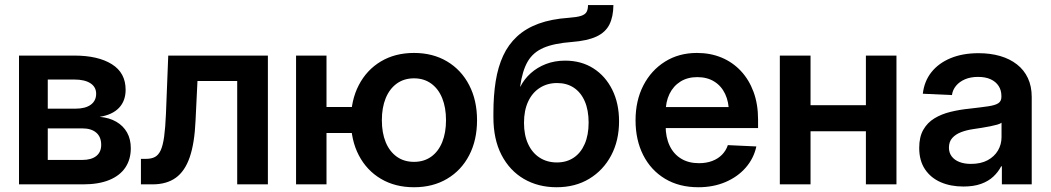

<svg xmlns="http://www.w3.org/2000/svg" viewBox="-20 -748 4263 779"><path d="M57.1 0V-522.5H281.7Q377.9 -522.5 433.8 -487.5Q489.7 -452.6 489.7 -383.8Q489.7 -338.9 462.9 -310.5Q436 -282.2 384.3 -273.9Q423.8 -270.5 452.1 -253.9Q480.5 -237.3 495.6 -210.2Q510.7 -183.1 510.7 -146.5Q510.7 -101.6 488.8 -68.6Q466.8 -35.6 423.6 -17.8Q380.4 0 316.9 0ZM173.8 -99.1H314Q350.6 -99.1 370.6 -115Q390.6 -130.9 390.6 -160.2Q390.6 -192.4 370.6 -209.7Q350.6 -227.1 314 -227.1H173.8ZM173.8 -307.1H286.1Q326.2 -307.1 348.1 -323Q370.1 -338.9 370.1 -367.7Q370.1 -395 346.9 -410.2Q323.7 -425.3 281.7 -425.3H173.8Z M551.8 0V-103.5H572.8Q594.2 -103.5 608.6 -111.1Q623 -118.7 632.1 -138.4Q641.1 -158.2 646 -193.8Q650.9 -229.5 653.3 -286.1L662.6 -522.5H1066.9V0H942.4V-419.4H781.2L773.4 -259.3Q769.5 -168 750 -110.8Q730.5 -53.7 693.4 -26.9Q656.2 0 598.6 0Z M1181.2 0V-522.5H1304.7V0ZM1272 -208.5V-314H1449.7V-208.5ZM1659.7 11.7Q1583 11.7 1525.4 -22.5Q1467.8 -56.6 1435.8 -117.9Q1403.8 -179.2 1403.8 -260.3Q1403.8 -341.3 1435.8 -402.8Q1467.8 -464.4 1525.4 -498.8Q1583 -533.2 1659.7 -533.2Q1736.3 -533.2 1793.9 -498.8Q1851.6 -464.4 1883.5 -402.8Q1915.5 -341.3 1915.5 -260.3Q1915.5 -179.2 1883.5 -117.9Q1851.6 -56.6 1793.9 -22.5Q1736.3 11.7 1659.7 11.7ZM1659.7 -91.3Q1700.2 -91.3 1729.5 -112.3Q1758.8 -133.3 1774.2 -171.4Q1789.6 -209.5 1789.6 -260.3Q1789.6 -311.5 1774.2 -349.6Q1758.8 -387.7 1729.5 -408.9Q1700.2 -430.2 1659.7 -430.2Q1619.1 -430.2 1589.8 -408.9Q1560.5 -387.7 1544.9 -349.6Q1529.3 -311.5 1529.3 -260.3Q1529.3 -209 1544.9 -171.1Q1560.5 -133.3 1589.8 -112.3Q1619.1 -91.3 1659.7 -91.3Z M2238.3 11.7Q2163.6 11.7 2105.7 -22Q2047.9 -55.7 2014.9 -119.1Q1981.9 -182.6 1981.9 -272.5V-289.6Q1981.9 -360.4 1991.2 -418.5Q2000.5 -476.6 2021.5 -522Q2042.5 -567.4 2077.9 -600.1Q2113.3 -632.8 2165 -651.9Q2216.8 -670.9 2287.6 -675.8Q2320.8 -678.2 2337.4 -683.6Q2354 -689 2359.9 -699.5Q2365.7 -710 2365.7 -727.5H2468.8Q2468.3 -679.7 2452.4 -648.2Q2436.5 -616.7 2399.7 -599.6Q2362.8 -582.5 2299.3 -577.6Q2228 -572.3 2185.3 -554Q2142.6 -535.6 2120.8 -498Q2099.1 -460.4 2090.3 -396.5H2091.3Q2106.9 -427.2 2133.3 -450.9Q2159.7 -474.6 2195.1 -488.3Q2230.5 -502 2272.9 -502Q2338.4 -502 2387.5 -470.7Q2436.5 -439.5 2464.1 -384Q2491.7 -328.6 2491.7 -255.9Q2491.7 -177.7 2459.7 -117.4Q2427.7 -57.1 2370.8 -22.7Q2314 11.7 2238.3 11.7ZM2239.3 -88.9Q2278.8 -88.9 2307.6 -108.2Q2336.4 -127.4 2352.3 -163.8Q2368.2 -200.2 2368.2 -250.5Q2368.2 -301.3 2352.5 -337.2Q2336.9 -373 2308.3 -392.1Q2279.8 -411.1 2240.2 -411.1Q2200.7 -411.1 2170.2 -391.6Q2139.6 -372.1 2122.8 -335.9Q2106 -299.8 2106 -249.5Q2106 -200.2 2122.6 -164.1Q2139.2 -127.9 2169.4 -108.4Q2199.7 -88.9 2239.3 -88.9Z M2813.5 11.7Q2735.4 11.7 2678 -22.9Q2620.6 -57.6 2589.6 -118.9Q2558.6 -180.2 2558.6 -259.8Q2558.6 -339.8 2590.3 -401.4Q2622.1 -462.9 2678.2 -498Q2734.4 -533.2 2807.6 -533.2Q2862.3 -533.2 2907.5 -514.4Q2952.6 -495.6 2985.8 -460.2Q3019 -424.8 3037.4 -375Q3055.7 -325.2 3055.7 -263.2V-228.5H2610.4V-313.5H2993.2L2937.5 -290Q2937.5 -334.5 2922.1 -366.9Q2906.7 -399.4 2877.9 -417.2Q2849.1 -435.1 2809.1 -435.1Q2769.5 -435.1 2740.7 -417Q2711.9 -398.9 2696.3 -366.9Q2680.7 -335 2680.7 -292V-237.3Q2680.7 -191.4 2696.8 -157.2Q2712.9 -123 2743.2 -104.5Q2773.4 -85.9 2815.9 -85.9Q2846.2 -85.9 2869.9 -95Q2893.6 -104 2909.7 -120.6Q2925.8 -137.2 2933.1 -159.2L3048.8 -153.8Q3038.1 -105 3005.4 -67.6Q2972.7 -30.3 2923.3 -9.3Q2874 11.7 2813.5 11.7Z M3525.9 -321.3V-215.3H3235.4V-321.3ZM3268.6 -522.5V0H3144V-522.5ZM3617.2 -522.5V0H3493.2V-522.5Z M3888.7 8.8Q3836.9 8.8 3796.6 -8.8Q3756.3 -26.4 3732.9 -61.3Q3709.5 -96.2 3709.5 -147.9Q3709.5 -192.4 3726.1 -221.4Q3742.7 -250.5 3771.2 -267.8Q3799.8 -285.2 3836.7 -294.2Q3873.5 -303.2 3913.1 -307.1Q3960.9 -312.5 3989.3 -316.7Q4017.6 -320.8 4030.3 -329.1Q4043 -337.4 4043 -355V-358.4Q4043 -381.8 4031.7 -399.2Q4020.5 -416.5 3999.5 -426.3Q3978.5 -436 3948.2 -436Q3918 -436 3895.3 -426.3Q3872.6 -416.5 3858.9 -399.9Q3845.2 -383.3 3842.3 -362.3L3724.1 -367.7Q3730 -418.5 3759 -455.1Q3788.1 -491.7 3836.9 -512Q3885.7 -532.2 3950.2 -532.2Q3998 -532.2 4037.6 -520.8Q4077.1 -509.3 4106 -486.8Q4134.8 -464.4 4150.4 -431.2Q4166 -397.9 4166 -354.5V0H4044.9V-73.2H4042Q4030.3 -50.3 4010.3 -31.5Q3990.2 -12.7 3960.4 -2Q3930.7 8.8 3888.7 8.8ZM3919.4 -83Q3959.5 -83 3987.1 -97.9Q4014.6 -112.8 4029.1 -137.5Q4043.5 -162.1 4043.5 -191.9V-250Q4037.6 -245.6 4025.6 -242.2Q4013.7 -238.8 3997.6 -235.6Q3981.4 -232.4 3963.6 -229.5Q3945.8 -226.6 3928.2 -224.1Q3901.4 -220.2 3879.2 -211.7Q3856.9 -203.1 3843.5 -188Q3830.1 -172.9 3830.1 -148.9Q3830.1 -128.4 3841.3 -113.5Q3852.5 -98.6 3872.6 -90.8Q3892.6 -83 3919.4 -83Z"/></svg>

Font: Inter 28pt SemiBold
Style: Regular
Weight: 600
Designer: Rasmus Andersson
Foundry: rsms
Version: Version 4.001;git-66647c0bb